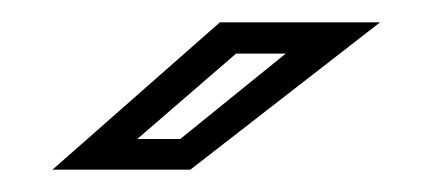

<svg xmlns="http://www.w3.org/2000/svg" viewBox="-20 -708 384 172"><path d="M27 -556 177 -688H320.5L150.5 -556ZM103 -583.5H141.5L236 -660H191.5Z"/></svg>

Font: Tourney Thin Medium
Style: Italic
Weight: 500
Italic angle: -12°
Version: Version 1.015